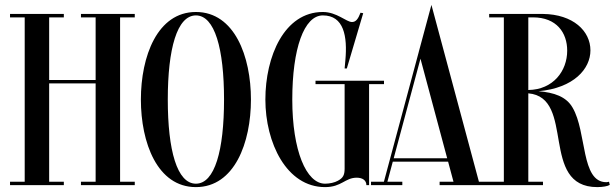

<svg xmlns="http://www.w3.org/2000/svg" viewBox="-20 -757 2513 785"><path d="M531 -700H311V-686H371V-430H181V-686H241V-700H21V-686H81V-14H21V0H241V-14H181V-416H371V-14H311V0H531V-14H471V-686H531Z M781 -708C623 -708 556 -526 556 -350C556 -174 623 8 781 8C939 8 1006 -174 1006 -350C1006 -526 939 -708 781 -708ZM781 -6C704 -6 666 -142 666 -350C666 -558 704 -694 781 -694C858 -694 896 -558 896 -350C896 -142 858 -6 781 -6Z M1550 -427H1270V-413H1389V-67.5C1389 -40.8 1382.2 -29.2 1361.4 -18C1348.3 -10.6 1327.9 -6 1309 -6C1232 -6 1175 -142 1175 -350C1175 -558 1223 -694 1300 -694C1386 -694 1401 -609 1392 -510L1389 -477H1398L1465 -703L1454 -705C1444 -679 1435 -667 1419 -667C1396 -667 1357 -708 1300 -708C1142 -708 1065 -526 1065 -350C1065 -174 1151 8 1309 8C1377 8 1390.5 -30.5 1438.5 -30.5C1461 -30.5 1478 -20.5 1478 0H1489V-413H1550Z M1743.9 -737 1691.9 -544V-543.7L1549.6 -14H1496.9V0H1624.9V-14H1563.9L1585.9 -96H1812.1L1834.1 -14H1777.4V0H1997.4V-14H1938.1ZM1699.1 -517 1808.3 -110H1589.7Z M2470 -14C2467 -13.1 2462 -12.1 2459 -12.1C2354 -12.1 2380 -217 2321 -317C2295.3 -362.2 2244.6 -378.9 2181.9 -384C2326.1 -397.4 2394 -475.4 2394 -551C2394 -630.2 2323.5 -698.5 2200 -700V-700H1980V-686H2040V-14H1980V0H2200V-14H2140V-375.4C2334.9 -358.9 2184.5 8 2422 8C2445 8 2465 4 2473 -1ZM2159 -686C2255.8 -686 2299 -623 2299 -550C2299 -467 2242.1 -390.5 2140 -389V-686Z"/></svg>

Font: Picaflor 36 pt
Style: Regular
Weight: 400
Designer: Ariel Martín Pérez
Foundry: Tunera Type Foundry
Version: Version 1.000;hotconv 1.0.109;makeotfexe 2.5.65596